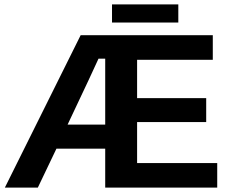

<svg xmlns="http://www.w3.org/2000/svg" viewBox="-20 -847 1040 867"><path d="M960.9 0H455.1V-175.8H234.9L150.9 0H2L344.2 -688H940.9V-577.1H599.1V-403.8H911.1V-295.9H599.1V-110.8H960.9ZM455.1 -284.2V-582H424.8Q404.3 -535.6 285.2 -284.2ZM485.8 -745.1V-827.1H785.2V-745.1Z"/></svg>

Font: Libra Sans Modern
Style: Bold
Weight: 700
Foundry: Stefan Peev, Context Ltd
Version: Version 1.000